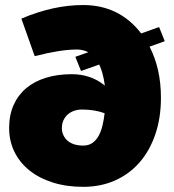

<svg xmlns="http://www.w3.org/2000/svg" viewBox="-20 -723 686 759"><path d="M571.3 -538.6Q616.2 -451.2 616.2 -336.9Q616.2 -256.8 594 -191.9Q571.8 -127 531.5 -80.8Q491.2 -34.7 434.6 -9.5Q377.9 15.6 308.6 15.6Q242.7 15.6 188.7 -1.5Q134.8 -18.6 96.4 -49.3Q58.1 -80.1 37.1 -122.8Q16.1 -165.5 16.1 -216.8Q16.1 -268.1 33.7 -307.6Q51.3 -347.2 83.5 -374.3Q115.7 -401.4 161.4 -415.5Q207 -429.7 263.7 -429.7Q339.4 -429.7 394.5 -384.8Q387.2 -438 372.1 -467.8L300.3 -442.4L277.8 -498.5L329.1 -516.6Q308.1 -527.3 283.2 -527.3Q220.2 -527.3 117.2 -501L64.5 -649.4Q190.4 -703.1 308.6 -703.1Q451.7 -703.1 538.1 -590.8L608.9 -616.2L631.3 -560.1ZM308.6 -147.5Q330.1 -147.5 345 -157.7Q359.9 -168 369.6 -185.5Q379.4 -203.1 385 -226.3Q390.6 -249.5 393.6 -275.4Q354 -290 303.7 -290Q287.1 -290 272.7 -284.9Q258.3 -279.8 247.6 -270.3Q236.8 -260.7 230.7 -247.1Q224.6 -233.4 224.6 -216.8Q224.6 -200.7 231 -187.7Q237.3 -174.8 248.3 -165.8Q259.3 -156.7 274.7 -152.1Q290 -147.5 308.6 -147.5Z"/></svg>

Font: Paytone One
Style: Regular
Weight: 400
Designer: vernon adams
Foundry: vernon adams
Version: 1.000